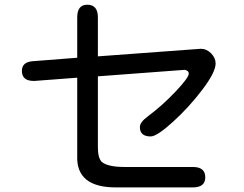

<svg xmlns="http://www.w3.org/2000/svg" viewBox="-20 -774 1040 817"><path d="M308.6 -112.3V-443.4L127.9 -429.7H123Q73.2 -429.7 73.2 -472.7Q73.2 -510.7 121.1 -513.7L308.6 -528.3V-700.2Q308.6 -753.9 351.6 -753.9Q396.5 -753.9 396.5 -700.2V-534.2L834 -566.4Q859.4 -566.4 878.4 -546.9Q897.5 -527.3 897.5 -503.9Q897.5 -466.8 840.8 -392.1Q784.2 -317.4 715.8 -255.4Q647.5 -193.4 621.1 -193.4Q575.2 -193.4 575.2 -233.4Q575.2 -253.9 608.4 -278.3Q669.9 -324.2 726.6 -383.8Q783.2 -443.4 783.2 -460.9Q783.2 -473.6 766.6 -476.6H762.7L396.5 -449.2V-147.5Q396.5 -101.6 413.1 -85Q438.5 -63.5 510.7 -63.5H800.8Q853.5 -63.5 853.5 -19.5Q853.5 23.4 800.8 23.4H477.5Q302.7 25.4 308.6 -112.3Z"/></svg>

Font: jf-openhuninn-2.0
Style: Regular
Weight: 400
Designer: [Kosugi Maru]
Designed by MOTOYA      

[Varela Round]
Joe Prince (Latin component); Avraham Cornfeld (Hebrew component)
Foundry: justfont CO.,LTD.
Version: 2.0